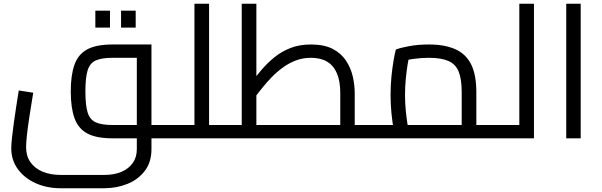

<svg xmlns="http://www.w3.org/2000/svg" viewBox="-20 -737 3210 1023"><path d="M787 0V-71H895V0ZM303 266Q230 266 170 239Q110 212 75 164Q40 116 40 53Q40 32 44 -4.5Q48 -41 54 -84.5Q60 -128 67 -173Q74 -218 80 -255L157 -243Q146 -175 137 -117.5Q128 -60 123.5 -18Q119 24 119 47Q119 94 142 127Q165 160 206.5 177.5Q248 195 303 195H535Q590 195 628.5 178Q667 161 688 130.5Q709 100 709 58V-463L750 -429H580Q522 -429 490.5 -415Q459 -401 447 -362.5Q435 -324 435 -250Q435 -176 447 -137.5Q459 -99 490.5 -85Q522 -71 580 -71H709V0H580Q492 0 444 -26.5Q396 -53 376.5 -108.5Q357 -164 357 -250Q357 -336 376.5 -391.5Q396 -447 444 -473.5Q492 -500 580 -500H787V58Q787 127 751.5 173.5Q716 220 658.5 243Q601 266 535 266ZM895 0V-71Q901 -71 905 -68.5Q909 -66 911 -61.5Q913 -57 914 -50.5Q915 -44 915 -36Q915 -28 914 -21Q913 -14 911 -9.5Q909 -5 905 -2.5Q901 0 895 0ZM488 -590V-680H566V-590ZM625 -590V-680H703V-590Z M1094 0V-71H1202V0ZM1016 0V-717H1094V0ZM895 0V-71H1016V0ZM895 0Q889 0 885 -2.5Q881 -5 879 -9.5Q877 -14 876 -21Q875 -28 875 -36Q875 -47 876.5 -54.5Q878 -62 882.5 -66.5Q887 -71 895 -71ZM1202 0V-71Q1208 -71 1212 -68.5Q1216 -66 1218 -61.5Q1220 -57 1221 -50.5Q1222 -44 1222 -36Q1222 -28 1221 -21Q1220 -14 1218 -9.5Q1216 -5 1212 -2.5Q1208 0 1202 0Z M1843 0V-71H1951V0ZM1202 0V-71H1865L1793 -6V-241Q1793 -304 1775.5 -345.5Q1758 -387 1723.5 -408Q1689 -429 1637 -429Q1593 -429 1555.5 -414.5Q1518 -400 1486 -376.5Q1454 -353 1426.5 -324.5Q1399 -296 1376 -267Q1353 -238 1334 -214L1308 -285Q1339 -324 1371 -362Q1403 -400 1441 -431Q1479 -462 1527 -481Q1575 -500 1637 -500Q1708 -500 1753.5 -476Q1799 -452 1824.5 -412.5Q1850 -373 1860 -328Q1870 -283 1870 -241V0ZM1268 -71V-717H1346V-71ZM1202 0Q1196 0 1192 -2.5Q1188 -5 1186 -9.5Q1184 -14 1183 -21Q1182 -28 1182 -36Q1182 -47 1183.5 -54.5Q1185 -62 1189.5 -66.5Q1194 -71 1202 -71ZM1951 0V-71Q1957 -71 1961 -68.5Q1965 -66 1967 -61.5Q1969 -57 1970 -50.5Q1971 -44 1971 -36Q1971 -28 1970 -21Q1969 -14 1967 -9.5Q1965 -5 1961 -2.5Q1957 0 1951 0Z M2518 0V-71H2626V0ZM1951 0V-71H2498L2440 -30V-245Q2440 -315 2424 -355Q2408 -395 2369.5 -412Q2331 -429 2265 -429Q2223 -429 2181.5 -423Q2140 -417 2117 -407L2164 -455Q2158 -431 2152 -394.5Q2146 -358 2142 -316Q2138 -274 2138 -232Q2138 -189 2142 -148Q2146 -107 2151 -77Q2156 -47 2159 -35L2085 -14Q2081 -27 2075.5 -59Q2070 -91 2065.5 -136Q2061 -181 2061 -232Q2061 -281 2065.5 -327.5Q2070 -374 2076.5 -412Q2083 -450 2089 -473Q2111 -482 2159 -491Q2207 -500 2265 -500Q2349 -500 2405.5 -475Q2462 -450 2490 -394.5Q2518 -339 2518 -245V0ZM1951 0Q1945 0 1941 -2.5Q1937 -5 1935 -9.5Q1933 -14 1932 -21Q1931 -28 1931 -36Q1931 -47 1932.5 -54.5Q1934 -62 1938.5 -66.5Q1943 -71 1951 -71ZM2626 0V-71Q2632 -71 2636 -68.5Q2640 -66 2642 -61.5Q2644 -57 2645 -50.5Q2646 -44 2646 -36Q2646 -28 2645 -21Q2644 -14 2642 -9.5Q2640 -5 2636 -2.5Q2632 0 2626 0Z M2747 0V-717H2825V0ZM2626 0V-71H2747V0ZM2626 0Q2620 0 2616 -2.5Q2612 -5 2610 -9.5Q2608 -14 2607 -21Q2606 -28 2606 -36Q2606 -47 2607.5 -54.5Q2609 -62 2613.5 -66.5Q2618 -71 2626 -71Z M2997 0V-717H3074V0Z"/></svg>

Font: Cairo Play
Style: Regular
Weight: 400
Designer: Mohamed Gaber, Accademia di Belle Arti di Urbino
Foundry: Kief Type Foundry, Accademia di Belle Arti di Urbino
Version: Version 3.119